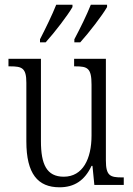

<svg xmlns="http://www.w3.org/2000/svg" viewBox="-20 -786 566 816"><path d="M296 -619V-606H321C359 -648 415 -721 435 -756V-766H366C348 -721 323 -670 296 -619ZM150 -619V-606H174C212 -648 268 -721 288 -756V-766H219C201 -721 176 -670 150 -619ZM233 10C296 10 340 -19 369 -81H373L381 0H506V-32H499C449 -32 430 -38 430 -104V-536H295V-504H300C352 -504 369 -497 369 -426V-210C369 -111 332 -35 251 -35C178 -35 154 -88 154 -186V-536H16V-504H23C74 -504 92 -497 92 -434V-185C92 -47 141 10 233 10Z"/></svg>

Font: Noto Serif Sinhala Condensed Light
Style: Regular
Weight: 300
Width: 3
Designer: Jelle Bosma - Monotype Design Team
Foundry: Monotype Imaging Inc.
Version: Version 2.007